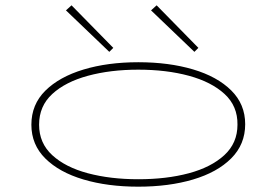

<svg xmlns="http://www.w3.org/2000/svg" viewBox="-20 -694 1040 722"><path d="M500 8Q385 8 294 -19Q203 -46 150.5 -98Q98 -150 98 -225Q98 -301 150.5 -353Q203 -405 294 -432.5Q385 -460 500 -460Q615 -460 706 -433Q797 -406 849.5 -354Q902 -302 902 -227Q902 -151 849.5 -98.5Q797 -46 706 -19Q615 8 500 8ZM500 -20Q606 -20 690 -42.5Q774 -65 823.5 -110.5Q873 -156 873 -225Q874 -295 824.5 -340.5Q775 -386 690.5 -409Q606 -432 500 -432Q395 -432 310.5 -409Q226 -386 176.5 -340.5Q127 -295 127 -225Q127 -156 176.5 -110.5Q226 -65 310.5 -42.5Q395 -20 500 -20ZM391 -499 228 -655 249 -674 406 -514ZM711 -499 548 -655 569 -674 726 -514Z"/></svg>

Font: Inconsolata UltraExpanded ExtraLight
Style: Regular
Weight: 200
Width: 9
Monospace: yes
Designer: Raph Levien, Cyreal, Brenton Simpson
Foundry: Raph Levien, Cyreal, Google
Version: Version 3.001; ttfautohint (v1.8.2.53-6de2)